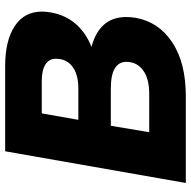

<svg xmlns="http://www.w3.org/2000/svg" viewBox="-18 -723 741 745"><g transform="rotate(-90 352.5 -350.5)"><path d="M15 0H352Q481 0 560.5 -52.5Q640 -105 656 -195Q659 -215 659 -231Q659 -335 543 -366Q597 -387 632 -427Q667 -467 677 -525Q680 -542 680 -558Q680 -627 623.5 -664Q567 -701 469 -701H138ZM285 -559H410Q452 -559 474.5 -545Q497 -531 497 -504Q497 -463 466.5 -440Q436 -417 382 -417H260ZM237 -291H381Q434 -291 459.5 -275.5Q485 -260 485 -231Q485 -190 452.5 -166Q420 -142 362 -142H212Z"/></g></svg>

Font: Geom ExtraBold
Style: Bold Italic
Weight: 800
Italic angle: -10°
Version: Version 1.102